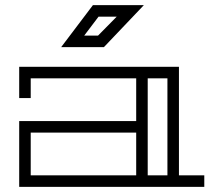

<svg xmlns="http://www.w3.org/2000/svg" viewBox="-20 -730 827 750"><path d="M679 -45H778V0H55V-257H512V-424H100V-347H55V-469H679ZM512 -45V-212H100V-45ZM634 -424H557V-45H634ZM542 -710 386 -546H219L343 -710ZM436 -665H365L309 -591H363Z"/></svg>

Font: Geostar
Style: Regular
Weight: 400
Designer: Joe Prince
Foundry: Joe Prince
Version: Version 1.002